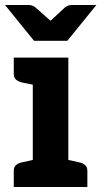

<svg xmlns="http://www.w3.org/2000/svg" viewBox="-29 -747 405 767"><path d="M102 0V-517H244V0ZM26 0V-65Q26 -80 35.5 -88Q45 -96 61 -99L111 -110L124 0ZM222 0 235 -110 285 -99Q301 -96 310.5 -88Q320 -80 320 -65V0ZM124 -517 111 -407 61 -417Q45 -421 35.5 -428.5Q26 -436 26 -452V-517ZM356 -727 240 -584H107L-9 -727H85Q102 -727 113 -717L173 -664L230 -717Q234 -721 242 -724Q250 -727 258 -727Z"/></svg>

Font: Aleo ExtraBold
Style: Regular
Weight: 800
Designer: Alessio Laiso
Foundry: Alessio Laiso
Version: Version 2.001;gftools[0.9.29]